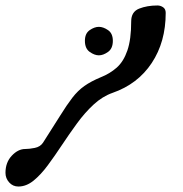

<svg xmlns="http://www.w3.org/2000/svg" viewBox="-270 -328 667 701"><path d="M-203 353Q-223 353 -236.5 338Q-250 323 -250 303Q-250 265 -227 240.5Q-204 216 -178 216Q-163 216 -143 212Q-123 208 -113 193Q-75 134 -50.5 94.5Q-26 55 -6 29Q14 3 38 -14Q62 -31 98 -46Q131 -59 156 -81Q181 -103 195 -143.5Q209 -184 209 -250Q209 -285 238 -296.5Q267 -308 305 -308Q316 -308 325.5 -301.5Q335 -295 335 -281Q335 -175 284 -98Q233 -21 141 11Q104 24 72 53.5Q40 83 11.5 122Q-17 161 -43.5 201Q-70 241 -95.5 275.5Q-121 310 -147.5 331.5Q-174 353 -203 353ZM91 -126Q75 -126 57.5 -138.5Q40 -151 40 -179Q40 -206 57.5 -218Q75 -230 91 -230Q107 -230 124.5 -218Q142 -206 142 -179Q142 -151 124.5 -138.5Q107 -126 91 -126Z"/></svg>

Font: Solitreo
Style: Regular
Weight: 400
Designer: Nathan Gross, Bryan Kirschen, Binghamton University
Foundry: Eli Heuer
Version: Version 1.100; ttfautohint (v1.8.4.7-5d5b)